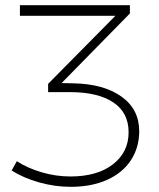

<svg xmlns="http://www.w3.org/2000/svg" viewBox="-20 -719 614 742"><path d="M518 -212Q518 -149 486 -100Q454 -51 394 -24Q334 3 253 3Q192 3 131.5 -14Q71 -31 25 -60L45 -96Q87 -69 141.5 -53Q196 -37 252 -37Q356 -37 416.5 -84Q477 -131 477 -208Q477 -284 417.5 -323.5Q358 -363 250 -363H166V-395L426 -658H57V-699H482V-667L218 -398L263 -397Q380 -395 449 -346Q518 -297 518 -212Z"/></svg>

Font: Montserrat arm2 ExtraLight
Style: Regular
Weight: 275
Designer: Julieta Ulanovsky
Foundry: Julieta Ulanovsky
Version: Version 6.000